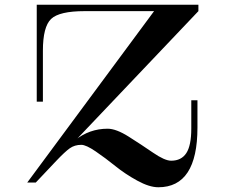

<svg xmlns="http://www.w3.org/2000/svg" viewBox="-20 -770 970 810"><path d="M283 -161 817 -723H630L95 0H131L217 -91Q254 -130 274.5 -144.5Q295 -159 323 -159Q343 -159 384 -131Q425 -103 466.5 -69.5Q508 -36 559 -8Q610 20 648 20Q813 20 813 -232V-347H787V-228Q787 -156 766 -124Q745 -92 702 -92Q675 -92 625.5 -126Q576 -160 523 -193.5Q470 -227 434 -227Q357 -227 296 -178ZM135 -341V-750H817V-723H337Q230 -723 195.5 -690Q161 -657 161 -556V-341Z"/></svg>

Font: Solide Mirage
Style: Mono
Weight: 400
Width: 6
Designer: Jérémy Landes
Foundry: Velvetyne Type Foundry
Version: Version 1.1